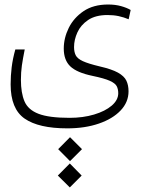

<svg xmlns="http://www.w3.org/2000/svg" viewBox="-20 -401 626 838"><path d="M273.9 159.2Q148.9 159.2 87.6 116.7Q26.4 74.2 26.4 -32.7Q26.4 -70.3 31 -107.7Q35.6 -145 46.9 -185.1H87.9Q79.6 -144 75.4 -114.7Q71.3 -85.4 71.3 -52.2Q71.3 4.4 86.9 41.3Q102.5 78.1 148.2 95.7Q193.8 113.3 283.7 113.3Q342.3 113.3 390.6 98.9Q439 84.5 467.5 60.1Q496.1 35.6 496.1 5.9Q496.1 -11.7 489.5 -24.7Q482.9 -37.6 459.2 -48.3Q435.5 -59.1 383.8 -69.8Q315.4 -84 286.9 -111.3Q258.3 -138.7 258.3 -189Q258.3 -234.9 280 -279.1Q301.8 -323.2 344.7 -352.3Q387.7 -381.3 452.1 -381.3Q482.9 -381.3 508.3 -374.3Q533.7 -367.2 550.3 -357.4L541.5 -316.9Q520.5 -325.7 498 -330.6Q475.6 -335.4 449.2 -335.4Q397 -335.4 364.7 -313.7Q332.5 -292 317.9 -259.8Q303.2 -227.5 303.2 -195.8Q303.2 -174.3 310.5 -159.7Q317.9 -145 341.8 -134Q365.7 -123 414.6 -111.3Q467.8 -99.1 494.9 -84Q522 -68.8 531.5 -49.1Q541 -29.3 541 -2.4Q541 44.9 506.3 81.3Q471.7 117.7 411.4 138.4Q351.1 159.2 273.9 159.2ZM285.6 302.2 233.9 250 285.6 197.8 337.9 250ZM284.7 417 232.4 365.2 284.7 312.5 336.4 365.2Z"/></svg>

Font: Cascadia Mono ExtraLight
Style: Regular
Weight: 200
Monospace: yes
Designer: Aaron Bell
Foundry: Saja Typeworks
Version: Version 2404.023; ttfautohint (v1.8.4)